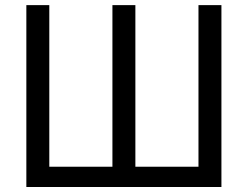

<svg xmlns="http://www.w3.org/2000/svg" viewBox="-20 -748 991 768"><path d="M85.4 -727.5H177.2V-81.1H429.7V-727.5H521.5V-81.1H773.9V-727.5H865.7V0H85.4Z"/></svg>

Font: Inter 17pt
Style: Regular
Weight: 400
Version: Version 4.001;git-66647c0bb